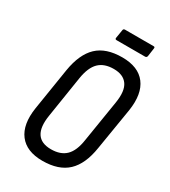

<svg xmlns="http://www.w3.org/2000/svg" viewBox="-195 -890 880 994"><g transform="rotate(30 245.0 -393.0)"><path d="M221 8Q126 8 82.5 -49Q39 -106 55 -210L95 -461Q112 -564 164 -613.5Q216 -663 313 -663Q409 -663 452.5 -606Q496 -549 480 -444L439 -194Q423 -91 370.5 -41.5Q318 8 221 8ZM230 -66Q287 -66 318.5 -97Q350 -128 360 -196L400 -444Q412 -518 387 -553.5Q362 -589 305 -589Q248 -589 216.5 -558Q185 -527 174 -459L135 -211Q112 -66 230 -66ZM242 -725Q232 -725 234 -735L242 -784Q243 -794 253 -794H424Q433 -794 431 -784L424 -735Q422 -725 412 -725Z"/></g></svg>

Font: Sofia Sans Condensed Medium
Style: Italic
Weight: 500
Italic angle: -9°
Designer: Botio Nikoltchev, Ani Petrova
Foundry: lettersoup
Version: Version 4.101; ttfautohint (v1.8.4.7-5d5b)